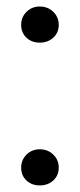

<svg xmlns="http://www.w3.org/2000/svg" viewBox="-20 -562 245 589"><path d="M44.9 -47.9Q44.9 -71.3 61.3 -87.6Q77.6 -104 102.1 -104Q127 -104 143.6 -87.6Q160.2 -71.3 160.2 -47.9Q160.2 -23.9 143.6 -8.5Q127 6.8 102.1 6.8Q77.1 6.8 61 -8.5Q44.9 -23.9 44.9 -47.9ZM44.9 -485.8Q44.9 -509.3 61.3 -525.6Q77.6 -542 102.1 -542Q127 -542 143.6 -525.6Q160.2 -509.3 160.2 -485.8Q160.2 -461.9 143.6 -446.5Q127 -431.2 102.1 -431.2Q77.1 -431.2 61 -446.5Q44.9 -461.9 44.9 -485.8Z"/></svg>

Font: Lumene Sans Expanded
Style: Regular
Weight: 400
Width: 7
Designer: Deni Anggara
Version: Version 1.003;Glyphs 3.1.2 (3151)